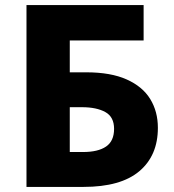

<svg xmlns="http://www.w3.org/2000/svg" viewBox="-20 -734 682 754"><path d="M84 0V-714H544V-575H254V-450H319Q415 -450 477.5 -422Q540 -394 570 -345Q600 -296 600 -232Q600 -123 527 -61.5Q454 0 308 0ZM306 -137Q365 -137 396.5 -158.5Q428 -180 428 -228Q428 -275 393.5 -294Q359 -313 302 -313H254V-137Z"/></svg>

Font: Noto Sans ExtraBold
Style: Regular
Weight: 800
Designer: Monotype Design Team
Foundry: Monotype Imaging Inc.
Version: Version 2.007